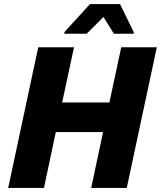

<svg xmlns="http://www.w3.org/2000/svg" viewBox="-20 -919 787 939"><path d="M20 0 167 -688H342L284 -418H515L573 -688H747L600 0H426L484 -273H253L195 0ZM295 -754V-762L420 -899H567L634 -762V-754H537L486 -836L404 -754Z"/></svg>

Font: Saira Thin
Style: Bold Italic
Weight: 700
Italic angle: -12°
Version: Version 1.101